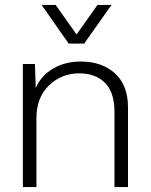

<svg xmlns="http://www.w3.org/2000/svg" viewBox="-20 -760 613 780"><path d="M308 -510Q394 -510 447 -462Q500 -414 500 -324V0H445V-306Q445 -385 406.5 -423.5Q368 -462 302 -462Q230 -462 179 -413Q128 -364 128 -280V0H73V-500H122L125 -403Q149 -455 197.5 -482.5Q246 -510 308 -510ZM149 -740H206L291 -620L376 -740H433L322 -583H259Z"/></svg>

Font: Human Sans Light
Style: Regular
Weight: 300
Designer: Tim Radville
Foundry: Continuum
Version: Version 1.000;FEAKit 1.0